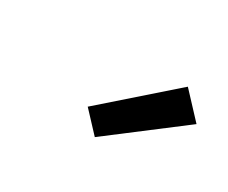

<svg xmlns="http://www.w3.org/2000/svg" viewBox="-54 -940 608 513"><g transform="rotate(30 250.0 -683.5)"><path d="M261 -563 204 -624 409 -804 479 -729Z"/></g></svg>

Font: Iosevka Curly Slab SmBdObl
Style: Regular
Weight: 600
Italic angle: -9°
Monospace: yes
Designer: Belleve Invis
Foundry: Belleve Invis
Version: Version 11.0.0; ttfautohint (v1.8.3)